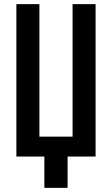

<svg xmlns="http://www.w3.org/2000/svg" viewBox="-20 -755 540 926"><path d="M194 151V0H59V-735H170V-96H330V-735H441V0H306V151Z"/></svg>

Font: Iosevka Term Curly
Style: Bold
Weight: 700
Designer: Belleve Invis
Foundry: Belleve Invis
Version: Version 32.3.0